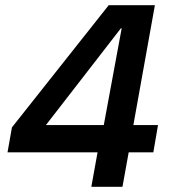

<svg xmlns="http://www.w3.org/2000/svg" viewBox="-20 -720 657 740"><path d="M332 0 356 -133H9L26 -229L399 -700H577L494 -238H589L571 -133H476L452 0ZM157 -238H380L449 -611H446Z"/></svg>

Font: DM Sans 36pt SemiBold
Style: Italic
Weight: 600
Italic angle: -10°
Designer: Colophon Foundry, Jonny Pinhorn
Foundry: Colophon Foundry
Version: Version 4.004;gftools[0.9.30]